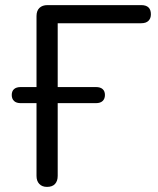

<svg xmlns="http://www.w3.org/2000/svg" viewBox="-20 -725 618 752"><path d="M164 7Q145 7 134 -4.5Q123 -16 123 -36V-321H61Q44 -321 35 -329.5Q26 -338 26 -353Q26 -368 35 -376Q44 -384 61 -384H123V-662Q123 -683 134.5 -694Q146 -705 166 -705H533Q552 -705 561.5 -696Q571 -687 571 -669Q571 -653 561.5 -643.5Q552 -634 533 -634H206V-384H356Q373 -384 382 -376Q391 -368 391 -353Q391 -338 382 -329.5Q373 -321 356 -321H206V-36Q206 -16 195.5 -4.5Q185 7 164 7Z"/></svg>

Font: Nunito
Style: Regular
Weight: 400
Designer: Vernon Adams
Foundry: Vernon Adams
Version: Version 3.602